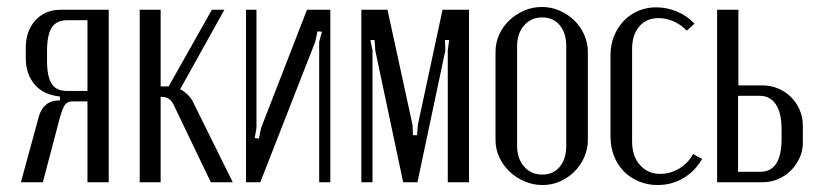

<svg xmlns="http://www.w3.org/2000/svg" viewBox="-20 -523 2364 551"><path d="M292 0H231V-232H188Q174 -232 167 -223Q160 -214 152 -186L103 0H40L91 -187Q97 -210 112 -222.5Q127 -235 152 -235V-246Q104 -251 79 -281Q54 -311 54 -356V-386Q54 -434 81.5 -464.5Q109 -495 154 -495H292ZM115 -348Q115 -304 128 -283Q141 -262 172 -262H231V-465H173Q142 -465 128.5 -444Q115 -423 115 -376Z M477 -225Q466 -245 445 -245H441V0H381V-495H441V-275H464L588 -495H624L497 -267Q509 -261 520 -250Q531 -239 538 -222L648 0H585Z M928 -495V0H896V-403L904 -432L891 -433L885 -404L727 0H686V-495H716V-156L711 -127L723 -125L729 -155L861 -495Z M1326 0H1265V-378L1269 -408H1257L1258 -378L1178 0H1137L1057 -378L1055 -408H1043L1049 -378V0H1017V-495H1092L1164 -164L1165 -135H1177L1179 -164L1250 -495H1326Z M1535 -503Q1562 -503 1586 -492.5Q1610 -482 1628 -464.5Q1646 -447 1656.5 -423.5Q1667 -400 1667 -374V-121Q1667 -95 1656.5 -71.5Q1646 -48 1628.5 -30.5Q1611 -13 1587.5 -2.5Q1564 8 1537 8Q1510 8 1485.5 -2.5Q1461 -13 1442.5 -30.5Q1424 -48 1413 -71.5Q1402 -95 1402 -121V-374Q1402 -400 1412.5 -423.5Q1423 -447 1441.5 -464.5Q1460 -482 1484 -492.5Q1508 -503 1535 -503ZM1536 -473Q1504 -473 1484 -450Q1464 -427 1464 -391V-104Q1464 -68 1484 -45Q1504 -22 1536 -22Q1568 -22 1586.5 -44.5Q1605 -67 1605 -104V-391Q1605 -428 1586.5 -450.5Q1568 -473 1536 -473Z M1732 -365Q1732 -394 1742 -419Q1752 -444 1769.5 -462.5Q1787 -481 1811 -491.5Q1835 -502 1863 -502Q1894 -502 1923.5 -489.5Q1953 -477 1973 -455L1951 -435Q1935 -452 1913.5 -461.5Q1892 -471 1870 -471Q1835 -471 1814.5 -447Q1794 -423 1794 -383V-117Q1794 -75 1816.5 -49.5Q1839 -24 1875 -24Q1904 -24 1929.5 -39.5Q1955 -55 1969 -81L1995 -67Q1975 -32 1941.5 -12Q1908 8 1867 8Q1838 8 1813 -2.5Q1788 -13 1770 -31.5Q1752 -50 1742 -75.5Q1732 -101 1732 -131Z M2168 -278Q2191 -278 2212 -269.5Q2233 -261 2249 -245.5Q2265 -230 2274.5 -208.5Q2284 -187 2284 -162V-113Q2284 -90 2274.5 -69.5Q2265 -49 2249.5 -33.5Q2234 -18 2213 -9Q2192 0 2168 0H2038V-495H2099V-278ZM2223 -151Q2223 -199 2206.5 -223.5Q2190 -248 2161 -248H2098V-30H2162Q2223 -30 2223 -125Z"/></svg>

Font: Moniqa Paragraph
Style: Regular
Weight: 400
Designer: Rajesh Rajput
Foundry: Rajesh Rajput
Version: Version 1.000